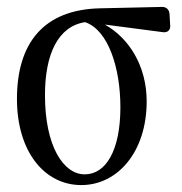

<svg xmlns="http://www.w3.org/2000/svg" viewBox="-20 -534 526 555"><path d="M215 1C320 1 404 -95 404 -241C404 -343 353 -424 283 -463L451 -441C464 -439 473 -447 472 -460L470 -494C469 -506 461 -514 449 -514L271 -510C103 -507 29 -406 29 -248C29 -95 109 1 215 1ZM110 -259C110 -378 148 -458 226 -470C293 -447 328 -338 328 -224C328 -99 286 -30 225 -30C163 -30 110 -112 110 -259Z"/></svg>

Font: 寒蝉锦书宋 CompactLight
Style: Bold
Weight: 400
Width: 4
Designer: 寒蝉锦书宋{Warren} 思源宋体{Ryoko NISHIZUKA 西塚涼子 (kana & ideographs); Frank Grießhammer (Latin, Greek & Cyrillic); Wenlong ZHANG 
Foundry: Adobe & ChillType
Version: Version 2.000;Glyphs 3.1.1 (3135)